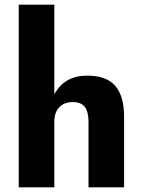

<svg xmlns="http://www.w3.org/2000/svg" viewBox="-20 -800 608 820"><path d="M358 -280Q358 -322 342.5 -343Q327 -364 291 -364Q254 -364 233 -342Q212 -320 212 -280V0H60V-780H212V-397Q255 -477 352 -477Q435 -477 472.5 -433Q510 -389 510 -302V0H358Z"/></svg>

Font: renner_700bold
Style: Bold
Weight: 700
Version: Version 003.000 ; ttfautohint (v0.97) -l 8 -r 50 -G 200 -x 1